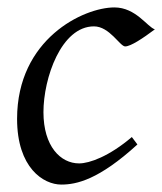

<svg xmlns="http://www.w3.org/2000/svg" viewBox="-20 -477 437 517"><path d="M26 -157C26 -25 97 20 145 20C186 20 246 7 350 -88L335 -108C274 -56 221 -37 193 -37C143 -37 97 -83 97 -175C97 -267 145 -406 233 -406C275 -406 303 -352 317 -352C332 -352 365 -374 397 -398C377 -404 346 -457 288 -457C205 -457 26 -372 26 -157Z"/></svg>

Font: Temporarium
Style: Italic
Weight: 400
Italic angle: -7°
Version: Version 1.1